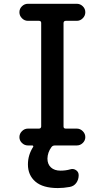

<svg xmlns="http://www.w3.org/2000/svg" viewBox="-20 -750 540 990"><path d="M180.7 -86.9Q191.4 -86.9 192.4 -97.7V-631.8Q192.4 -642.6 180.7 -642.6H124Q106.4 -642.6 93.3 -655.8Q80.1 -668.9 80.1 -687Q80.1 -705.1 93.3 -717.8Q106.4 -730.5 124 -730.5H376Q393.6 -730.5 406.7 -717.8Q419.9 -705.1 419.9 -687Q419.9 -668.9 406.7 -655.8Q393.6 -642.6 376 -642.6H319.3Q308.6 -642.6 307.6 -631.8V-97.7Q307.6 -86.9 319.3 -86.9H376Q393.6 -86.9 406.7 -73.7Q419.9 -60.5 419.9 -43Q419.9 -25.4 406.7 -12.7Q393.6 0 376 0H263.7Q251 0 245.1 8.8Q225.6 35.2 224.6 67.4Q224.6 96.7 242.7 113.3Q260.7 129.9 292 129.9Q319.3 129.9 342.8 123Q358.4 118.2 372.1 127.4Q385.7 136.7 385.7 153.3Q385.7 175.8 373.5 192.9Q361.3 210 339.8 213.9Q307.6 219.7 278.3 219.7Q201.2 219.7 162.6 186.5Q124 153.3 124 97.7Q124 48.8 151.4 6.8Q152.3 4.9 150.9 2.4Q149.4 0 146.5 0H124Q106.4 0 93.3 -12.7Q80.1 -25.4 80.1 -43Q80.1 -60.5 93.3 -73.7Q106.4 -86.9 124 -86.9Z"/></svg>

Font: Rounded-X Mgen+ 1mn medium
Style: Regular
Weight: 500
Designer: [Source Han Sans]
Ryoko NISHIZUKA  (kana & ideographs); Paul D. Hunt (Latin, Greek & Cyrillic); Wenlong ZHANG  (bopomofo
Version: Version 1.059.20150602